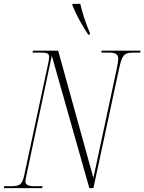

<svg xmlns="http://www.w3.org/2000/svg" viewBox="-37 -977 750 997"><path d="M-17 0 -15 -10H20Q52 -10 66 -19Q80 -28 88 -63L214 -651Q218 -672 218 -682Q218 -695 208.5 -699.5Q199 -704 180 -704H132L134 -714H265L448 -53L569 -619Q577 -657 577 -672Q577 -690 565 -697Q553 -704 529 -704H489L491 -714H693L691 -704H655Q633 -704 619.5 -698.5Q606 -693 597.5 -675Q589 -657 581 -619L448 0H427L232 -688L102 -75Q99 -61 97 -51Q95 -41 95 -34Q95 -10 140 -10H184L182 0ZM421 -797Q394 -839 374.5 -874.5Q355 -910 339 -949V-957H380Q386 -928 399.5 -886.5Q413 -845 430 -805L429 -797Z"/></svg>

Font: Noto Serif Display Condensed ExtraLight
Style: Italic
Weight: 200
Width: 3
Italic angle: -12°
Designer: Monotype Design Team
Foundry: Monotype Imaging Inc.
Version: Version 2.009